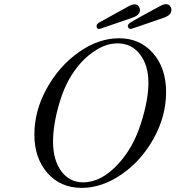

<svg xmlns="http://www.w3.org/2000/svg" viewBox="-20 -891 853 933"><path d="M147 -236.8Q147 -352.1 207 -460.9Q267.1 -569.8 363 -637.5Q459 -705.1 558.1 -705.1Q660.2 -705.1 723.6 -632.6Q787.1 -560.1 787.1 -443.8Q787.1 -326.7 726.6 -217.8Q666 -108.9 570.6 -43.5Q475.1 22 377 22Q273.9 22 210.4 -50.5Q147 -123 147 -236.8ZM237.8 -203.1Q237.8 -113.3 277.8 -59.1Q317.9 -4.9 383.8 -4.9Q473.6 -4.9 556.2 -96.2Q627 -173.3 664.1 -289.1Q701.2 -404.8 701.2 -487.8Q701.2 -573.7 660.2 -627Q619.1 -680.2 551.8 -680.2Q502 -680.2 455.1 -652.6Q408.2 -625 375 -587.9Q306.2 -512.7 272 -401.4Q237.8 -290 237.8 -203.1ZM449.2 -765.1Q449.2 -773.9 463.6 -782.5Q478 -791 604 -859.9Q621.1 -869.6 633.1 -869.9Q645 -870.1 652.6 -861.6Q660.2 -853 660.2 -841.8Q660.2 -817.9 624 -805.2Q464.8 -750 461.9 -750Q449.2 -750 449.2 -765.1ZM601.1 -764.2Q601.1 -772.9 614 -781.5Q627 -790 692.9 -826.2Q731.9 -847.2 756.8 -860.8Q773.9 -870.6 785.9 -870.8Q797.9 -871.1 805.4 -862.5Q813 -854 813 -842.8Q813 -817.9 776.9 -805.2Q618.7 -750 615.2 -750Q610.4 -750 605.7 -754.2Q601.1 -758.3 601.1 -764.2Z"/></svg>

Font: CMU Classical Serif
Style: Italic
Weight: 500
Italic angle: -14.04°
Version: Version 0.7.0